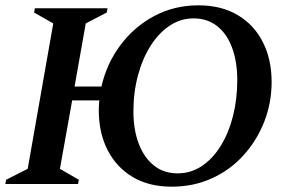

<svg xmlns="http://www.w3.org/2000/svg" viewBox="-27 -691 1091 721"><path d="M-7 0 -4 -16 77 -57 173 -603 101 -644 104 -660H377L374 -644L295 -603L253 -366H354Q373 -451 424.5 -520.5Q476 -590 551.5 -630.5Q627 -671 718 -671Q804 -671 865.5 -634.5Q927 -598 960 -533Q993 -468 993 -383Q993 -305 965.5 -234.5Q938 -164 888 -108.5Q838 -53 769 -21.5Q700 10 618 10Q532 10 471 -26.5Q410 -63 377 -127.5Q344 -192 344 -277Q344 -296 346 -314H244L198 -57L269 -16L266 0ZM640 -40Q690 -40 731 -67.5Q772 -95 802 -143.5Q832 -192 848 -255.5Q864 -319 864 -390Q864 -458 845 -510.5Q826 -563 789 -592.5Q752 -622 700 -622Q651 -622 610 -594.5Q569 -567 538.5 -519Q508 -471 491 -407.5Q474 -344 474 -272Q474 -204 494 -151.5Q514 -99 551 -69.5Q588 -40 640 -40Z"/></svg>

Font: Spectral SemiBold
Style: Italic
Weight: 600
Italic angle: -10°
Designer: Jean-Baptiste Levee
Foundry: Production Type
Version: Version 2.001